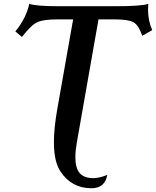

<svg xmlns="http://www.w3.org/2000/svg" viewBox="-20 -726 817 1005"><path d="M458.5 259.3Q354.5 259.3 296.4 171.4Q262.2 120.1 262.2 18.1Q262.2 -54.2 279.3 -151.9L362.8 -624.5H280.3Q207.5 -624.5 175.5 -609.9Q143.6 -595.2 94.7 -532.7L60.5 -561.5Q117.2 -631.3 133.3 -706.1Q164.6 -693.4 293.5 -693.4H580.6Q724.1 -693.4 756.3 -706.1Q754.9 -690.4 754.9 -675.3Q754.9 -618.2 776.9 -568.4L724.6 -538.6Q705.1 -596.2 677 -610.4Q648.9 -624.5 580.1 -624.5H495.6L381.8 22Q374.5 64 374.5 96.7Q374.5 154.3 397.5 180.4Q420.4 206.5 467.8 206.5Q500 206.5 541.5 189.5Q529.3 259.3 458.5 259.3Z"/></svg>

Font: Kelvinch
Style: Bold Italic
Weight: 700
Italic angle: -10°
Designer: Paul James Miller
Foundry: High-Logic / Made with FontCreator
Version: Version 3.30 September 23, 2016